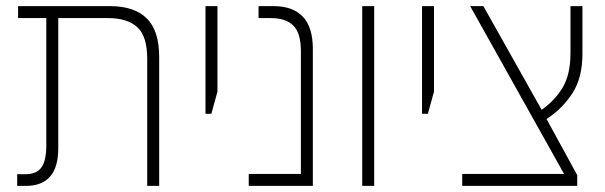

<svg xmlns="http://www.w3.org/2000/svg" viewBox="-20 -606 1971 626"><path d="M36 0V-38H63Q99 -38 115 -60Q131 -82 131 -133V-547H39V-586H339Q418 -586 458.5 -546Q499 -506 499 -420V0H460V-414Q460 -488 427.5 -517.5Q395 -547 333 -547H170V-123Q170 -60 143 -30Q116 0 66 0Z M650 -235V-586H689V-307L669 -235Z M791 0V-39H961V-439Q961 -498 936.5 -522.5Q912 -547 863 -547H823V-586H873Q934 -586 967 -552Q1000 -518 1000 -446V0Z M1161 0V-586H1200V0Z M1356 -235V-586H1395V-307L1375 -235Z M1487 0V-39H1819L1513 -586H1556L1746 -248Q1790 -279 1815 -321.5Q1840 -364 1840 -433V-586H1879V-431Q1879 -352 1846 -301.5Q1813 -251 1762 -218L1862 -35V0Z"/></svg>

Font: Noto Sans Hebrew SemiCondensed ExtraLight
Style: Regular
Weight: 200
Width: 4
Designer: Monotype Design Team
Foundry: Monotype Imaging Inc.
Version: Version 2.004; ttfautohint (v1.8.4.7-5d5b)